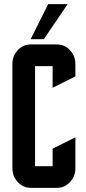

<svg xmlns="http://www.w3.org/2000/svg" viewBox="-20 -910 415 930"><path d="M192.4 -720.2H128.4L213.4 -890.1H307.6ZM234.9 -189.9 345.2 -245.1V-95.2Q345.2 -55.7 318.4 -27.3Q292.5 0 254.9 0H129.9Q92.8 0 66.4 -27.8Q40 -55.7 40 -95.2V-600.1Q40 -639.6 66.4 -667.5Q92.3 -694.8 129.9 -694.8H254.9Q292.5 -694.8 318.4 -667.5Q345.2 -639.2 345.2 -600.1V-540L234.9 -484.9V-589.8H149.9V-105H234.9Z"/></svg>

Font: Horta
Style: Regular
Weight: 600
Width: 3
Version: Version 0.11